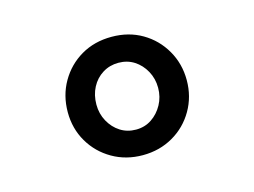

<svg xmlns="http://www.w3.org/2000/svg" viewBox="-56 -797 643 486"><g transform="rotate(-15 266.0 -554.0)"><path d="M110 -553Q110 -597 130.5 -632.5Q151 -668 186 -688.5Q221 -709 266 -709Q311 -709 346 -688.5Q381 -668 401.5 -632.5Q422 -597 422 -554Q422 -511 401.5 -475.5Q381 -440 345.5 -419.5Q310 -399 266 -399Q222 -399 186.5 -419.5Q151 -440 130.5 -475Q110 -510 110 -553ZM347 -554Q347 -578 336 -598Q325 -618 307 -629.5Q289 -641 266 -641Q243 -641 224.5 -629.5Q206 -618 195.5 -598Q185 -578 185 -553Q185 -529 196 -509Q207 -489 225 -477.5Q243 -466 266 -466Q289 -466 307 -478Q325 -490 336 -510Q347 -530 347 -554Z"/></g></svg>

Font: Our Lexend
Style: Regular
Weight: 400
Designer: Bonnie Shaver-Troup, Thomas Jockin
Foundry: Lexend
Version: Version 1.007